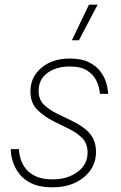

<svg xmlns="http://www.w3.org/2000/svg" viewBox="-20 -790 517 820"><path d="M317 -618H287L360 -770H397ZM205 10Q150 10 115.5 -6.5Q81 -23 62.5 -47.5Q44 -72 36 -96Q28 -120 27 -136.5Q26 -153 26 -153H61Q61 -153 62 -140Q63 -127 69 -108Q75 -89 90 -69.5Q105 -50 133 -37Q161 -24 205 -24Q268 -24 311 -55.5Q354 -87 354 -138Q354 -178 330.5 -201Q307 -224 274 -240L209 -272Q169 -292 139.5 -321Q110 -350 110 -400Q110 -461 157 -500.5Q204 -540 278 -540Q328 -540 359 -524.5Q390 -509 407 -487Q424 -465 431.5 -442.5Q439 -420 440.5 -404.5Q442 -389 442 -389H407Q407 -389 404.5 -406.5Q402 -424 390.5 -447.5Q379 -471 352.5 -488.5Q326 -506 278 -506Q220 -506 182.5 -478.5Q145 -451 145 -402Q145 -364 168.5 -342Q192 -320 225 -304L287 -274Q314 -261 337.5 -244Q361 -227 375.5 -202.5Q390 -178 390 -141Q390 -96 365.5 -62Q341 -28 299.5 -9Q258 10 205 10Z"/></svg>

Font: Be Vietnam Pro Thin
Style: Italic
Weight: 100
Italic angle: -12°
Designer: Lam Bao, Tony Le, Vietanh Nguyen
Foundry: Yellow Type Foundry
Version: Version 1.002; ttfautohint (v1.8.3)